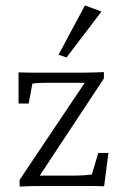

<svg xmlns="http://www.w3.org/2000/svg" viewBox="-20 -681 447 703"><path d="M111.3 -16.6 109.4 -38.1H258.8Q271.5 -38.1 286.1 -39.1Q300.8 -40 316.4 -42L339.8 -121.1H377L361.3 1Q337.9 0 318.4 0Q298.8 0 279.3 0H132.8Q113.3 0 92.3 0.5Q71.3 1 51.8 2V-22.5L304.7 -399.4L301.8 -377.9H149.4Q139.6 -377.9 126 -377.4Q112.3 -377 98.6 -375L85 -301.8H47.9V-416Q71.3 -415 90.3 -415Q109.4 -415 127.9 -415H278.3Q298.8 -415 319.3 -415.5Q339.8 -416 360.4 -417V-393.6ZM223.6 -470.7 194.3 -480.5 291 -661.1 351.6 -638.7Z"/></svg>

Font: Crimson Pro ExtraLight
Style: Regular
Weight: 250
Designer: Jacques Le Bailly
Foundry: Baron von Fonthausen
Version: Version 1.003